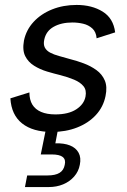

<svg xmlns="http://www.w3.org/2000/svg" viewBox="-20 -527 515 777"><path d="M99 -153Q99 -123 111 -103.5Q123 -84 146.5 -74Q170 -64 204 -64Q257 -64 288.5 -84.5Q320 -105 326 -136Q331 -162 318 -178Q305 -194 280 -204.5Q255 -215 224 -223Q199 -229 170.5 -237.5Q142 -246 118 -261Q94 -276 82 -300Q70 -324 77 -363Q86 -406 116 -438.5Q146 -471 191 -489Q236 -507 290 -507Q352 -507 395.5 -480Q439 -453 446 -396L371 -372Q369 -398 353.5 -412Q338 -426 316.5 -431Q295 -436 273 -436Q228 -436 197 -418.5Q166 -401 159 -366Q155 -347 161.5 -334.5Q168 -322 183 -314Q198 -306 218.5 -300.5Q239 -295 263 -288Q291 -281 319 -270.5Q347 -260 370 -243.5Q393 -227 404 -201.5Q415 -176 407 -138Q398 -94 368 -61.5Q338 -29 292 -11Q246 7 190 7Q113 7 69.5 -27.5Q26 -62 22 -129ZM204 53Q239 52 263 61.5Q287 71 298 91Q309 111 303 140Q298 167 280 187.5Q262 208 235.5 219Q209 230 177 230H81L90 183H172Q204 183 221 172.5Q238 162 242 140Q247 119 234 108.5Q221 98 189 98H145L167 -10H216Z"/></svg>

Font: Albert Sans
Style: Italic
Weight: 400
Italic angle: -11.25°
Designer: Andreas Rasmussen
Foundry: a.Foundry
Version: Version 1.025